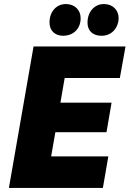

<svg xmlns="http://www.w3.org/2000/svg" viewBox="-20 -930 641 950"><path d="M24 0H489L516 -156H233L254 -276H507L532 -422H279L300 -544H573L601 -700H146ZM293 -753C338 -753 378 -783 379 -838C380 -880 350 -910 306 -910C261 -910 226 -875 225 -821C224 -780 250 -753 293 -753ZM482 -753C538 -753 566 -798 567 -838C568 -880 538 -910 494 -910C449 -910 414 -874 413 -820C412 -779 438 -753 482 -753Z"/></svg>

Font: Fixel Display ExtraBold
Style: Italic
Weight: 800
Italic angle: -10°
Designer: AlfaBravo + MacPaw
Foundry: Kyrylo Tkachov, Marchela Mozhyna, Serhii Makarenko, Maria Weinstein, Zakhar Kryvoshyya
Version: Version 1.210;Glyphs 3.2 (3217)